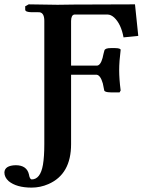

<svg xmlns="http://www.w3.org/2000/svg" viewBox="-92 -667 656 883"><path d="M111.8 -3.9V-570.8Q111.8 -606.4 91.3 -610.4Q86.9 -610.8 83 -610.8H53.2Q24.9 -611.3 23.9 -622.1V-638.2L40 -647L172.9 -645Q184.6 -645 209.5 -645.5Q234.4 -646 247.1 -646L528.8 -647L543.9 -502L476.1 -495.1Q464.8 -557.1 432.6 -586.9Q418 -599.6 403.8 -600.1H250Q235.4 -598.1 234.9 -570.8V-365.2H353Q370.1 -365.2 379.9 -400.9Q380.9 -403.8 380.9 -405.8Q381.8 -410.6 384.3 -420.4Q386.7 -430.2 388.2 -435.1Q391.6 -445.8 417 -445.8H438Q461.9 -445.3 462.9 -438Q456.1 -384.3 456.1 -344.2Q456.1 -303.2 462.9 -251L458 -242.2H417Q388.2 -242.7 387.2 -252L380.9 -283.2Q370.1 -320.8 353 -323.2H234.9V-3.9Q234.9 134.3 130.4 179.7Q93.3 195.8 53.2 195.8Q-16.1 195.8 -52.2 166Q-71.8 148.4 -71.8 126Q-70.3 93.8 -19 92.8Q31.2 93.3 41 134.8Q44.4 156.2 53.2 158.2Q93.8 158.2 105.5 90.8Q111.8 53.7 111.8 -3.9Z"/></svg>

Font: Linux Libertine O
Style: Semibold
Weight: 700
Designer: Philipp H. Poll
Foundry: Philipp H. Poll
Version: Version 5.0.0